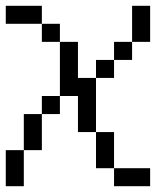

<svg xmlns="http://www.w3.org/2000/svg" viewBox="-20 -520 540 665"><path d="M500 125V62.5H375V125ZM0 0Q0 0 0 125H62.5Q62.5 125 62.5 0ZM375 62.5Q375 62.5 375 -62.5H312.5Q312.5 -62.5 312.5 62.5ZM62.5 0H125Q125 0 125 -125H62.5Q62.5 -125 62.5 0ZM312.5 -62.5V-250H250Q250 -250 250 -375H187.5V-187.5H125V-125H187.5V-187.5H250Q250 -187.5 250 -62.5ZM312.5 -250H375V-312.5H312.5ZM375 -312.5H437.5V-375H375ZM187.5 -375V-437.5H125V-375ZM437.5 -375H500Q500 -375 500 -500H437.5Q437.5 -500 437.5 -375ZM125 -437.5V-500H0V-437.5Z"/></svg>

Font: Unifont
Style: Regular
Weight: 500
Version: Version 15.1.04